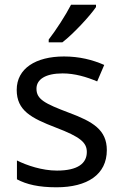

<svg xmlns="http://www.w3.org/2000/svg" viewBox="-20 -786 519 816"><path d="M388 -756V-766H282C259 -721 216 -655 187 -618V-606H245C292 -642 363 -719 388 -756ZM434 -148C434 -234 375 -269 273 -307C170 -346 135 -364 135 -409C135 -449 174 -474 246 -474C298 -474 348 -459 393 -440L423 -510C373 -532 317 -546 252 -546C132 -546 51 -495 51 -404C51 -316 113 -284 217 -244C322 -204 349 -180 349 -140C349 -92 311 -61 222 -61C159 -61 94 -83 52 -104V-24C93 -2 145 10 220 10C351 10 434 -44 434 -148Z"/></svg>

Font: Noto Sans Syriac Western
Style: Regular
Weight: 400
Designer: Patrick Giasson and the Monotype Design Team
Foundry: Monotype Imaging Inc.
Version: Version 3.000